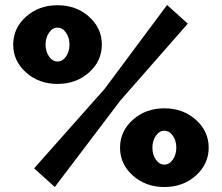

<svg xmlns="http://www.w3.org/2000/svg" viewBox="-20 -741 891 771"><path d="M337.5 -450Q286 -404 211 -404Q136 -404 84.5 -450Q33 -496 33 -562Q33 -628 84.5 -674Q136 -720 211 -720Q286 -720 337.5 -674Q389 -628 389 -562Q389 -496 337.5 -450ZM177 -514Q191 -494 211 -494Q231 -494 245 -514Q259 -534 259 -562Q259 -590 245 -610Q231 -630 211 -630Q191 -630 177 -610Q163 -590 163 -562Q163 -534 177 -514ZM766.5 -36Q715 10 640 10Q565 10 513.5 -36Q462 -82 462 -148Q462 -214 513.5 -260Q565 -306 640 -306Q715 -306 766.5 -260Q818 -214 818 -148Q818 -82 766.5 -36ZM606 -100Q620 -80 640 -80Q660 -80 674 -100Q688 -120 688 -148Q688 -176 674 -196Q660 -216 640 -216Q620 -216 606 -196Q592 -176 592 -148Q592 -120 606 -100ZM200 10 117 -65 400 -384 651 -721 734 -646 463 -337Z"/></svg>

Font: Raleway
Style: Heavy
Weight: 900
Designer: Matt McInerney, Pablo Impallari, Rodrigo Fuenzalida
Foundry: Matt McInerney, Pablo Impallari, Rodrigo Fuenzalida
Version: Version 2.001